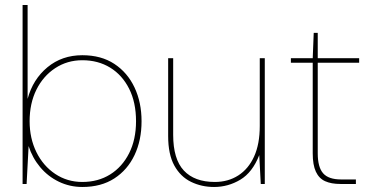

<svg xmlns="http://www.w3.org/2000/svg" viewBox="-20 -733 1486 765"><path d="M308 12Q258 12 214.5 -9Q171 -30 140 -67Q109 -104 94 -151L86 0H70V-713H90V-339Q111 -417 169 -465Q227 -513 308 -513Q383 -513 435.5 -478.5Q488 -444 516 -384.5Q544 -325 544 -250Q544 -174 516 -115Q488 -56 435.5 -22Q383 12 308 12ZM308 -8Q371 -8 419 -38Q467 -68 494.5 -122.5Q522 -177 522 -250Q522 -325 494.5 -379.5Q467 -434 419 -463.5Q371 -493 308 -493Q248 -493 200 -461.5Q152 -430 125 -375.5Q98 -321 98 -250Q98 -182 125 -127Q152 -72 200 -40Q248 -8 308 -8Z M833 12Q783 12 741 -8.5Q699 -29 674.5 -73.5Q650 -118 650 -191V-501H670V-196Q670 -99 712.5 -53.5Q755 -8 836 -8Q889 -8 929.5 -34Q970 -60 992.5 -109.5Q1015 -159 1015 -231V-501H1035V0H1019L1013 -115Q986 -46 937.5 -17Q889 12 833 12Z M1336 0Q1300 0 1275.5 -11Q1251 -22 1238.5 -49Q1226 -76 1226 -122V-483H1139V-501H1226L1230 -602H1246V-501H1411V-483H1246V-122Q1246 -67 1267.5 -42.5Q1289 -18 1339 -18H1398V0Z"/></svg>

Font: DM Sans 18pt Thin
Style: Regular
Weight: 250
Designer: Colophon Foundry, Jonny Pinhorn
Foundry: Colophon Foundry
Version: Version 4.004;gftools[0.9.30]